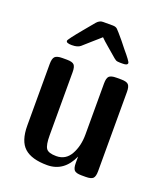

<svg xmlns="http://www.w3.org/2000/svg" viewBox="-131 -777 745 874"><g transform="rotate(20 241.5 -340.0)"><path d="M54.2 -128.9V-426.8Q54.2 -453.6 63.7 -462.9Q73.2 -472.2 99.1 -472.2H121.1Q147.9 -472.2 156.5 -462.6Q165 -453.1 165 -428.2V-122.1Q165 -75.2 176 -59.1Q187 -43 225.1 -43Q271 -43 293.9 -84Q316.9 -125 316.9 -181.2V-428.2Q316.9 -454.1 325.9 -463.1Q335 -472.2 360.8 -472.2H383.8Q410.6 -472.2 419.4 -462.6Q428.2 -453.1 428.2 -428.2V-43.9Q428.2 -18.1 419.2 -9Q410.2 0 383.8 0H363.8Q336.9 0 328.4 -9.5Q319.8 -19 319.8 -43.9V-75.2Q281.7 9.8 200.2 9.8Q125 9.8 89.6 -22Q54.2 -53.7 54.2 -128.9ZM91.8 -553.2Q91.8 -560.1 144 -623Q169.9 -653.8 187 -674.8Q200.2 -689.9 216.8 -689.9H264.2Q278.3 -689.9 286.1 -682.9Q293.9 -675.8 325.2 -638.2Q340.3 -619.1 350.1 -606.9Q389.2 -561 389.2 -553.2Q389.2 -542 367.2 -542H353Q338.9 -542 332.5 -545.4Q326.2 -548.8 308.1 -564.9Q299.3 -572.8 276.1 -592.3Q252.9 -611.8 241.2 -624H240.2Q233.4 -618.2 226.3 -611.6Q219.2 -605 201.2 -589.6Q183.1 -574.2 160.2 -553.2Q147 -542 120.1 -542H117.2Q91.8 -542 91.8 -553.2Z"/></g></svg>

Font: CMU Sans Serif Demi Condensed
Style: DemiCondensed
Weight: 600
Width: 3
Version: Version 0.7.0